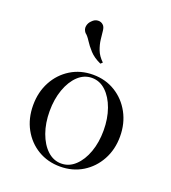

<svg xmlns="http://www.w3.org/2000/svg" viewBox="-125 -756 768 861"><g transform="rotate(20 259.0 -325.5)"><path d="M258.8 11.2Q199.7 11.2 152.8 -16.8Q106 -44.9 78.9 -94.2Q51.8 -143.6 51.8 -207Q51.8 -269.5 78.6 -319.3Q105.5 -369.1 152.3 -397.9Q199.2 -426.8 258.8 -426.8Q318.4 -426.8 365.2 -397.9Q412.1 -369.1 439.2 -319.3Q466.3 -269.5 466.3 -207Q466.3 -145 439.2 -95.5Q412.1 -45.9 365.2 -17.3Q318.4 11.2 258.8 11.2ZM258.8 -3.4Q296.4 -3.4 325.4 -30.8Q354.5 -58.1 371.1 -104.2Q387.7 -150.4 387.7 -207Q387.7 -264.2 371.1 -310.5Q354.5 -356.9 325.4 -384.3Q296.4 -411.6 258.8 -411.6Q221.7 -411.6 192.6 -384.3Q163.6 -356.9 147 -310.5Q130.4 -264.2 130.4 -207Q130.4 -149.9 147 -103.8Q163.6 -57.6 192.6 -30.5Q221.7 -3.4 258.8 -3.4ZM280.3 -492.7 271.5 -484.4Q237.8 -499.5 218 -521.2Q198.2 -543 186 -562.5Q173.8 -582 162.1 -590.8Q150.4 -605 153.3 -621.1Q156.2 -637.2 168.5 -648.4Q180.2 -661.1 195.8 -662.1Q211.4 -663.1 222.2 -651.9Q230 -644 231.7 -626.5Q233.4 -608.9 236.1 -586.2Q238.8 -563.5 248 -539.1Q257.3 -514.6 280.3 -492.7Z"/></g></svg>

Font: Bacasime Antique
Style: Regular
Weight: 400
Designer: The DocRepair Project, Claus Eggers Sørensen
Foundry: Google
Version: Version 2.000